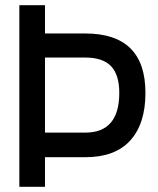

<svg xmlns="http://www.w3.org/2000/svg" viewBox="-20 -714 604 734"><path d="M306 -207Q436 -207 436 -359Q436 -428 404.5 -461Q373 -494 306 -494H152V-207ZM306 -113H152V0H54V-694H152V-586H306Q536 -586 536 -359Q536 -241 478 -177Q420 -113 306 -113Z"/></svg>

Font: TitilliumText22L Lt
Style: Medium
Weight: 500
Designer: Campivisivi
Foundry: Campivisivi
Version: 1.000